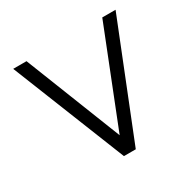

<svg xmlns="http://www.w3.org/2000/svg" viewBox="-153 -862 1037 1025"><g transform="rotate(-30 365.5 -349.5)"><path d="M50 -699H132L365 -108L599 -699H681L402 0H329Z"/></g></svg>

Font: Prompt Light
Style: Regular
Weight: 300
Designer: Katatrad Team
Foundry: CadsonDemak
Version: Version 1.001